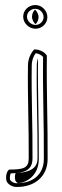

<svg xmlns="http://www.w3.org/2000/svg" viewBox="-20 -629 245 762"><path d="M6 90C12 103 29 114 48 113C118 113 169 71 169 2C170 -135 164 -271 166 -408C158 -422 138 -433 116 -433C103 -420 91 -396 91 -369C89 -249 95 -120 94 -1C94 38 74 44 16 44C7 51 1 70 6 90ZM20 85C18 74 20 64 23 59C77 58 109 47 109 -1C110 -121 104 -249 106 -369C106 -389 113 -407 122 -418C135 -416 146 -409 151 -403C149 -266 155 -133 154 2C154 62 112 98 48 98H47C35 99 24 91 20 85ZM41 88C43 92 48 96 51 98C82 97 134 70 134 2C135 -131 129 -264 131 -398C128 -390 126 -379 126 -369C124 -249 130 -120 129 -1C129 33 108 55 42 58C39 65 38 76 41 88ZM72 -563C72 -537 95 -515 121 -515C147 -515 168 -536 168 -561C168 -587 146 -609 120 -609C93 -609 72 -588 72 -563ZM87 -563C87 -579 101 -594 120 -594C138 -594 153 -579 153 -561C153 -545 139 -530 121 -530C103 -530 87 -546 87 -563ZM107 -563C107 -551 114 -539 121 -533C127 -539 133 -549 133 -561C133 -573 126 -585 119 -591C113 -585 107 -575 107 -563Z"/></svg>

Font: Snowfall
Style: Eco
Weight: 400
Designer: Jasper
Foundry: Cannot Into Space Fonts
Version: Version 0.9